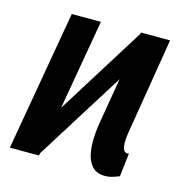

<svg xmlns="http://www.w3.org/2000/svg" viewBox="-86 -609 672 699"><g transform="rotate(15 250.5 -259.5)"><path d="M471.2 -528.3H361.3L298.8 -157.7Q295.9 -136.2 294.9 -108.2Q293.9 -80.1 299.3 -53.7Q304.7 -27.3 320.1 -9.5Q335.4 8.3 365.7 9.8Q381.3 10.3 395.3 6.3Q409.2 2.4 422.9 -3.4L433.1 -92.3Q432.6 -91.8 431.4 -91.1Q430.2 -90.3 428.7 -90.3Q418 -90.3 413.6 -98.6Q409.2 -106.9 408.4 -118.9Q407.7 -130.9 408.9 -142.1Q410.2 -153.3 410.6 -159.2ZM418.9 -485.8 364.3 -529.3 60.1 -42 114.7 0ZM100.6 -528.3 8.8 0H118.7L210.4 -528.3Z"/></g></svg>

Font: Roboto Condensed Medium
Style: Italic
Weight: 500
Italic angle: -12°
Designer: Christian Robertson
Foundry: Google
Version: Version 3.0; 2020